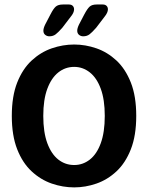

<svg xmlns="http://www.w3.org/2000/svg" viewBox="-20 -823 659 854"><path d="M310 10.5Q259.5 10.5 210.2 -6.5Q161 -23.5 120.8 -60.8Q80.5 -98 56.5 -159Q32.5 -220 32.5 -307.5Q32.5 -395 56.5 -455.8Q80.5 -516.5 120.8 -553.8Q161 -591 210.2 -608Q259.5 -625 310 -625Q360 -625 409 -608Q458 -591 498 -553.8Q538 -516.5 562 -455.8Q586 -395 586 -307.5Q586 -220 562 -159Q538 -98 498 -60.8Q458 -23.5 409 -6.5Q360 10.5 310 10.5ZM310 -89Q348.5 -89 379.5 -113.2Q410.5 -137.5 428.2 -186Q446 -234.5 446 -307.5Q446 -380 428.2 -428.2Q410.5 -476.5 379.5 -501Q348.5 -525.5 310 -525.5Q270.5 -525.5 239.5 -501Q208.5 -476.5 190.5 -428.2Q172.5 -380 172.5 -307.5Q172.5 -234.5 190.5 -186Q208.5 -137.5 239.5 -113.2Q270.5 -89 310 -89ZM331.5 -714 355 -759Q368.5 -784.5 379 -793.8Q389.5 -803 410 -803H437Q448 -803 454 -797Q460 -791 460 -781.5Q460 -767 445 -748.5L408 -700Q390.5 -680 378.8 -670.8Q367 -661.5 350 -661.5Q339.5 -661.5 331.5 -668Q323.5 -674.5 323.5 -686.5Q323.5 -697.5 331.5 -714ZM181 -714 204.5 -759Q217.5 -784.5 228.2 -793.8Q239 -803 260 -803H286.5Q297.5 -803 303.5 -797Q309.5 -791 309.5 -781.5Q309.5 -766.5 294.5 -748.5L257.5 -700Q240 -680 228.2 -670.8Q216.5 -661.5 199.5 -661.5Q189 -661.5 181 -668Q173 -674.5 173 -686.5Q173 -697.5 181 -714Z"/></svg>

Font: Sono ExtraLight Monospace SemiBold
Style: Regular
Weight: 600
Version: Version 2.112